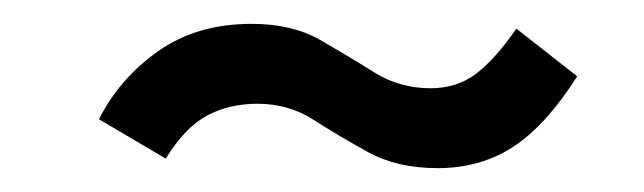

<svg xmlns="http://www.w3.org/2000/svg" viewBox="-20 -401 540 161"><path d="M347 -260Q313 -260 288.5 -273.5Q264 -287 243 -300.5Q222 -314 196 -314Q172 -314 153.5 -304Q135 -294 119 -268L63 -301Q80 -335 112.5 -358Q145 -381 191 -381Q225 -381 248.5 -367.5Q272 -354 293.5 -340.5Q315 -327 341 -327Q363 -327 379 -339Q395 -351 413 -377L464 -337Q438 -296 410.5 -278Q383 -260 347 -260Z"/></svg>

Font: Inconsolata Medium
Style: Regular
Weight: 500
Monospace: yes
Designer: Raph Levien, Cyreal, Brenton Simpson
Foundry: Raph Levien, Cyreal, Google
Version: Version 3.001; ttfautohint (v1.8.2.53-6de2)